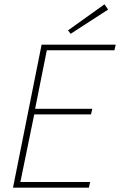

<svg xmlns="http://www.w3.org/2000/svg" viewBox="-20 -866 554 886"><path d="M40 0 172 -660H514L508 -634H196L142 -364H406L400 -338H138L74 -26H396L390 0ZM306 -710 294 -726 462 -846 479 -822Z"/></svg>

Font: Source Sans Variable
Style: Italic
Weight: 200
Italic angle: -11°
Designer: Paul D. Hunt
Foundry: Adobe Systems Incorporated
Version: Version 3.006;hotconv 1.0.111;makeotfexe 2.5.65597